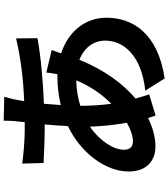

<svg xmlns="http://www.w3.org/2000/svg" viewBox="44 -892 912 1040"><g transform="rotate(-90 500.0 -372.0)"><path d="M749 -548 627 -577C626 -562 622 -537 618 -517H600C551 -517 499 -510 451 -499L458 -590C581 -595 715 -607 813 -625L812 -741C702 -715 594 -702 472 -697L482 -752C486 -767 490 -785 496 -805L366 -808C367 -791 365 -767 364 -748L358 -694H318C257 -694 169 -702 134 -708L137 -592C184 -590 262 -586 314 -586H346C342 -545 339 -503 337 -460C197 -394 91 -260 91 -131C91 -30 153 14 226 14C279 14 332 -2 381 -26L394 15L509 -20C501 -44 493 -69 486 -94C562 -157 642 -262 696 -398C765 -371 800 -318 800 -258C800 -160 722 -62 529 -41L595 64C841 27 924 -110 924 -252C924 -368 847 -459 731 -497ZM585 -415C551 -334 507 -274 458 -225C451 -275 447 -329 447 -390V-393C486 -405 532 -414 585 -415ZM355 -141C319 -120 283 -108 255 -108C223 -108 209 -125 209 -157C209 -214 259 -290 334 -341C336 -272 344 -203 355 -141Z"/></g></svg>

Font: Noto Sans Mono CJK SC
Style: Bold
Weight: 700
Designer: Ryoko NISHIZUKA 西塚涼子 (kana, bopomofo & ideographs); Paul D. Hunt (Latin, Greek & Cyrillic); Sandoll Communications 산돌커뮤니
Foundry: Adobe
Version: Version 2.004;hotconv 1.0.118;makeotfexe 2.5.65603